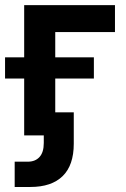

<svg xmlns="http://www.w3.org/2000/svg" viewBox="-41 -536 498 760"><path d="M414.1 -515.6V-409.2H177.7V0H54.7V-515.6ZM-21 -225.1V-309.1H330.6V-225.1ZM79.1 204.1H17.1V104H69.3Q98.6 104 115.5 85.4Q132.3 66.9 132.3 29.8V0H87.9V-91.3H251V32.7Q251 118.2 207 161.1Q163.1 204.1 79.1 204.1Z"/></svg>

Font: Inter Display SemiBold
Style: Regular
Weight: 600
Designer: Rasmus Andersson
Foundry: rsms
Version: Version 4.001;git-9221beed3